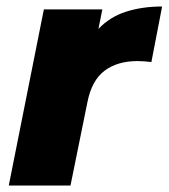

<svg xmlns="http://www.w3.org/2000/svg" viewBox="-20 -571 519 591"><path d="M7 0 115 -542H295L283 -482Q318 -519 368 -535Q418 -551 479 -551L446 -380Q423 -383 403 -383Q341 -383 301.5 -353Q262 -323 249 -256L197 0Z"/></svg>

Font: Montserrat ExtraBold
Style: Italic
Weight: 800
Italic angle: -11.3°
Designer: Julieta Ulanovsky
Foundry: Julieta Ulanovsky
Version: Version 9.000; ttfautohint (v1.8.4.7-5d5b)